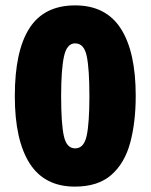

<svg xmlns="http://www.w3.org/2000/svg" viewBox="-20 -681 559 713"><path d="M484 -325Q484 -227 463.5 -151Q443 -75 393.5 -31.5Q344 12 258 12Q145 12 90 -74.5Q35 -161 35 -324Q35 -492 89.5 -576.5Q144 -661 259 -661Q373 -661 428.5 -575Q484 -489 484 -325ZM207 -324Q207 -223 217 -176.5Q227 -130 259 -130Q292 -130 302 -177.5Q312 -225 312 -324Q312 -426 302 -473Q292 -520 259 -520Q228 -520 217.5 -471Q207 -422 207 -324Z"/></svg>

Font: Noto Sans Telugu Condensed Black
Style: Regular
Weight: 900
Width: 3
Designer: Jelle Bosma - Monotype Design Team
Foundry: Monotype Imaging Inc.
Version: Version 2.005; ttfautohint (v1.8.4.7-5d5b)